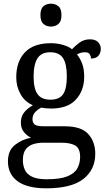

<svg xmlns="http://www.w3.org/2000/svg" viewBox="-20 -780 578 1040"><path d="M231 240Q127 240 75 201.5Q23 163 23 94Q23 35 61 5Q99 -25 148 -34Q128 -43 110.5 -63.5Q93 -84 93 -116Q93 -146 108.5 -168Q124 -190 158 -210Q115 -228 91.5 -269.5Q68 -311 68 -361Q68 -447 115 -496.5Q162 -546 256 -546Q292 -546 324 -536Q356 -526 370 -513Q384 -529 409 -548Q434 -567 467 -567Q497 -567 511.5 -551.5Q526 -536 526 -515Q526 -494 513.5 -478.5Q501 -463 473 -463Q473 -474 466.5 -485.5Q460 -497 440 -497Q417 -497 397 -485Q414 -464 425 -435.5Q436 -407 436 -364Q436 -290 391.5 -241Q347 -192 256 -192Q244 -192 228.5 -193.5Q213 -195 203 -197Q184 -187 170 -172Q156 -157 156 -134Q156 -116 167.5 -106Q179 -96 218 -96H331Q420 -96 458 -54Q496 -12 496 53Q496 139 431.5 189.5Q367 240 231 240ZM253 -240Q302 -240 322 -270Q342 -300 342 -365Q342 -433 321.5 -465Q301 -497 252 -497Q204 -497 183 -464Q162 -431 162 -364Q162 -300 183.5 -270Q205 -240 253 -240ZM233 191Q305 191 344 175.5Q383 160 398.5 132.5Q414 105 414 70Q414 24 388 8.5Q362 -7 312 -7H214Q186 -7 161 0.5Q136 8 120 28Q104 48 104 88Q104 117 115 140.5Q126 164 154 177.5Q182 191 233 191ZM256 -636Q232 -636 215.5 -650Q199 -664 199 -698Q199 -733 215.5 -746.5Q232 -760 256 -760Q279 -760 296 -746.5Q313 -733 313 -698Q313 -664 296 -650Q279 -636 256 -636Z"/></svg>

Font: Noto Serif Oriya
Style: Regular
Weight: 400
Designer: David Williams
Foundry: Google LLC, David Williams
Version: Version 1.051; ttfautohint (v1.8.4.7-5d5b)